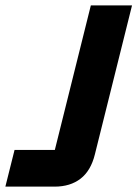

<svg xmlns="http://www.w3.org/2000/svg" viewBox="-55 -695 512 715"><path d="M-35 0 -0.8 -136.7H149.2L283.3 -675H436.7L298.3 -120Q283.3 -59.2 245 -29.6Q206.7 0 148.3 0Z"/></svg>

Font: Funnel Sans Light ExtraBold
Style: Italic
Weight: 800
Italic angle: -14.036°
Version: Version 1.000